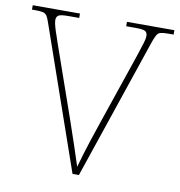

<svg xmlns="http://www.w3.org/2000/svg" viewBox="-80 -788 806 861"><g transform="rotate(10 322.5 -357.0)"><path d="M82 -646Q75 -668 68.5 -678Q62 -688 51 -691Q40 -694 17 -694H0V-714H215V-694H166Q129 -694 120 -687Q111 -680 111 -666Q111 -655 116.5 -635.5Q122 -616 129 -597Q136 -578 139 -567L252 -244Q275 -177 291.5 -128Q308 -79 322 -35Q331 -67 340 -97Q349 -127 360.5 -162Q372 -197 388 -244L498 -567Q501 -577 507.5 -596Q514 -615 520 -635Q526 -655 526 -666Q526 -680 517.5 -687Q509 -694 471 -694H429V-714H645V-694H620Q597 -694 586 -691Q575 -688 569 -678Q563 -668 555 -646L336 0H307Z"/></g></svg>

Font: Noto Serif Devanagari Thin
Style: Regular
Weight: 100
Designer: Universal Thirst, Indian Type Foundry and the Monotype Design Team
Foundry: Monotype Imaging Inc.
Version: Version 2.004; ttfautohint (v1.8.4.7-5d5b)